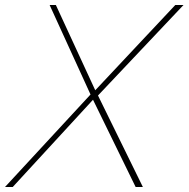

<svg xmlns="http://www.w3.org/2000/svg" viewBox="-48 -750 756 770"><path d="M688 -730H655L334 -388L176 -730H151L315 -371L-28 0H3L325 -350L496 0H525L345 -367Z"/></svg>

Font: Nacelle Thin
Style: Italic
Weight: 100
Italic angle: -12°
Designer: Sora Sagano
Foundry: Sora Sagano
Version: Version 1.000;FEAKit 1.0